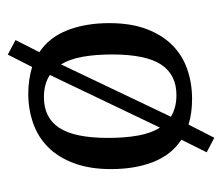

<svg xmlns="http://www.w3.org/2000/svg" viewBox="-60 -460 587 508"><g transform="rotate(-90 234.0 -205.5)"><path d="M123.6 -213.1Q123.6 -169.8 129.8 -134.7Q136 -99.6 150.9 -76.4L290.2 -367.6Q278.5 -375.3 263.8 -379.3Q249.1 -383.3 231.3 -383.3Q177.1 -383.3 150.4 -342.9Q123.6 -302.5 123.6 -213.1ZM237.1 -32.7Q290.9 -32.7 317.6 -73.1Q344.4 -113.5 344.4 -202.9Q344.4 -245.8 338.4 -280.2Q332.4 -314.5 318.2 -338.2L179.6 -47.3Q190.9 -40.4 205.3 -36.5Q219.6 -32.7 237.1 -32.7ZM227.3 8.7Q208.4 8.7 191.1 6.4Q173.8 4 158.9 -0.7L124 67.6L85.5 47.3L118.9 -19.6Q78.9 -45.8 60 -94Q41.1 -142.2 41.1 -205.5Q41.1 -262.5 56.9 -304.4Q72.7 -346.2 99.6 -372.7Q126.5 -399.3 163.1 -412Q199.6 -424.7 240.7 -424.7Q260.4 -424.7 278 -422Q295.6 -419.3 311.3 -414.5L344 -478.9L382.5 -458.5L350.5 -395.3Q389.8 -369.1 408.5 -321.1Q427.3 -273.1 427.3 -210.2Q427.3 -153.1 411.5 -111.5Q395.6 -69.8 368.7 -43.3Q341.8 -16.7 305.1 -4Q268.4 8.7 227.3 8.7Z"/></g></svg>

Font: Rasa
Style: Regular
Weight: 400
Version: Version 1.000;PS 1.000;hotconv 1.0.88;makeotf.lib2.5.647800;